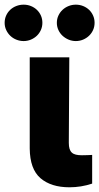

<svg xmlns="http://www.w3.org/2000/svg" viewBox="-57 -789 422 815"><path d="M69.2 -545.5H237.2L235.1 -182.5Q235.1 -167.3 238.3 -157.1Q241.5 -147 248.2 -141Q255 -134.9 265.4 -132.5Q275.9 -130 290.5 -130Q306.1 -130 315.5 -130.5Q324.9 -131 334.2 -131.4V-9.6Q287.3 6 237.9 6Q159.8 6 114.7 -32.7Q70 -71.4 69.2 -158.7ZM43.3 -769.2Q60 -769.2 74.4 -763.3Q88.8 -757.5 99.6 -747.2Q110.4 -736.9 116.7 -722.8Q122.9 -708.8 122.9 -692.1Q122.9 -675.8 116.5 -661.6Q110.1 -647.4 99.3 -637.1Q88.4 -626.8 73.9 -620.7Q59.3 -614.7 43.3 -614.7Q27.3 -614.7 12.6 -620.6Q-2.1 -626.4 -13.1 -636.9Q-24.1 -647.4 -30.7 -661.6Q-37.3 -675.8 -37.3 -692.1Q-37.3 -708.8 -30.9 -723Q-24.5 -737.2 -13.5 -747.5Q-2.5 -757.8 12.3 -763.5Q27 -769.2 43.3 -769.2ZM184.3 -692.1Q184.3 -708.8 190.9 -722.8Q197.4 -736.9 208.5 -747.2Q219.5 -757.5 234 -763.3Q248.6 -769.2 264.9 -769.2Q281.6 -769.2 296 -763.3Q310.4 -757.5 321.2 -747.2Q332 -736.9 338.2 -722.8Q344.5 -708.8 344.5 -692.1Q344.5 -675.8 338.1 -661.6Q331.7 -647.4 320.8 -637.1Q310 -626.8 295.5 -620.7Q280.9 -614.7 264.9 -614.7Q248.9 -614.7 234.4 -620.7Q219.8 -626.8 208.6 -637.1Q197.4 -647.4 190.9 -661.6Q184.3 -675.8 184.3 -692.1Z"/></svg>

Font: Inter P Extra Bold
Style: Regular
Weight: 800
Designer: Rasmus Andersson
Foundry: rsms
Version: Version 3.018;git-588b23468